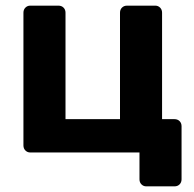

<svg xmlns="http://www.w3.org/2000/svg" viewBox="-20 -540 686 680"><path d="M498 120Q488 120 481 113Q474 106 474 95V0H87Q77 0 70 -7Q63 -14 63 -25V-495Q63 -506 70 -513Q77 -520 87 -520H187Q198 -520 205 -513Q212 -506 212 -495V-118H405V-495Q405 -506 412 -513Q419 -520 430 -520H530Q540 -520 547 -513Q554 -506 554 -495V-118H598Q609 -118 616 -111Q623 -104 623 -93V95Q623 106 616 113Q609 120 598 120Z"/></svg>

Font: Rubik SemiBold
Style: Regular
Weight: 600
Designer: Hubert and Fischer
Foundry: Hubert and Fischer
Version: Version 2.300;gftools[0.9.30]